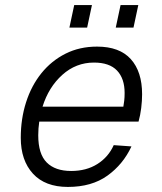

<svg xmlns="http://www.w3.org/2000/svg" viewBox="-20 -726 640 758"><path d="M248 12Q158 12 110 -40.5Q62 -93 62 -182Q62 -257 83 -322.5Q104 -388 143.5 -437Q183 -486 238.5 -514Q294 -542 363 -542Q452 -542 496.5 -492.5Q541 -443 541 -354Q541 -328 537.5 -299.5Q534 -271 527 -246H135Q131 -219 131 -192Q131 -118 164.5 -84.5Q198 -51 261 -51Q321 -51 364.5 -78.5Q408 -106 429 -153L499 -148Q466 -77 404 -32.5Q342 12 248 12ZM351 -479Q280 -479 226 -430.5Q172 -382 148 -305H467Q469 -316 470.5 -329Q472 -342 472 -359Q472 -416 442 -447.5Q412 -479 351 -479ZM254 -617 273 -706H343L324 -617ZM437 -617 456 -706H526L507 -617Z"/></svg>

Font: Geist Mono Light
Style: Italic
Weight: 300
Italic angle: -12°
Monospace: yes
Designer: Basement.studio, Andrés Briganti, Mateo Zaragoza
Foundry: Basement.studio, Vercel, Andrés Briganti, Guido Ferreyra, Mateo Zaragoza
Version: Version 1.500; ttfautohint (v1.8.4.7-5d5b)